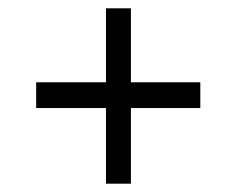

<svg xmlns="http://www.w3.org/2000/svg" viewBox="-20 -587 570 462"><path d="M295 -145H235V-327H67V-389H235V-567H295V-389H462V-327H295Z"/></svg>

Font: Red Hat Text
Style: Regular
Weight: 400
Designer: Pentagram / MCKL
Foundry: Pentagram / MCKL
Version: Version 1.005; Red Hat Text